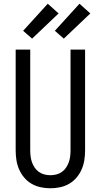

<svg xmlns="http://www.w3.org/2000/svg" viewBox="-20 -1001 540 1029"><path d="M250 8Q224 8 198 2.5Q172 -3 149.5 -16Q127 -29 110 -49Q93 -69 82.5 -93Q72 -117 68 -143Q64 -169 64 -195V-735H142V-195Q142 -179 144 -162.5Q146 -146 151.5 -131Q157 -116 166 -102.5Q175 -89 188.5 -79.5Q202 -70 218 -66Q234 -62 250 -62Q266 -62 282 -66Q298 -70 311.5 -79.5Q325 -89 334 -102.5Q343 -116 348.5 -131Q354 -146 356 -162.5Q358 -179 358 -195V-735H436V-195Q436 -169 432 -143Q428 -117 417.5 -93Q407 -69 390 -49Q373 -29 350.5 -16Q328 -3 302 2.5Q276 8 250 8ZM322 -794 274 -836 406 -981 464 -929ZM152 -794 104 -836 236 -981 294 -929Z"/></svg>

Font: Iosevka Term SS14
Style: Regular
Weight: 400
Monospace: yes
Designer: Belleve Invis
Foundry: Belleve Invis
Version: Version 24.1.1; ttfautohint (v1.8.4)